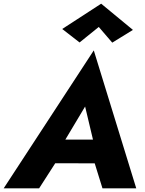

<svg xmlns="http://www.w3.org/2000/svg" viewBox="-52 -1020 785 1040"><path d="M174 -136 536 -135 547 -264H207ZM409 -443 463 -216 449 -174 503 0H686L456 -747L-32 0H160L275 -179L274 -217ZM483 -874 556 -789 668 -858 496 -1000 285 -863 379 -790Z"/></svg>

Font: Jost
Style: Bold Italic
Weight: 700
Italic angle: -5°
Version: Version 3.710